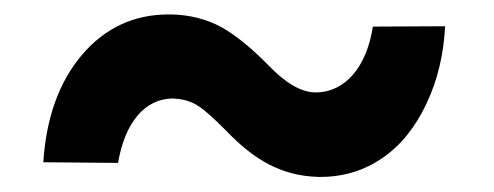

<svg xmlns="http://www.w3.org/2000/svg" viewBox="-20 -424 674 262"><path d="M488.8 -387.7C480.5 -333 451.2 -297.9 410.6 -297.9C391.6 -297.9 370.1 -310.1 346.7 -334.5C323.2 -358.4 301.8 -376 281.7 -387.2C261.7 -397.9 238.8 -403.8 213.9 -404.3C212.4 -404.3 211.4 -404.3 210 -404.3C162.6 -404.3 123 -385.7 91.8 -349.1C60.5 -312 43 -263.2 39.1 -202.6L141.1 -201.7C150.4 -256.8 177.7 -289.6 216.3 -289.6C227.5 -289.1 238.3 -286.6 247.6 -281.2C256.8 -275.9 271 -263.7 289.6 -244.6C326.7 -206.1 363.8 -184.1 414.1 -182.6C415 -182.6 416.5 -182.6 417.5 -182.6C449.2 -182.6 477.1 -191.4 502 -208.5C526.9 -225.6 546.9 -250.5 562 -282.7C577.1 -314.5 585.4 -349.6 587.4 -388.2Z"/></svg>

Font: Roboto
Style: Bold Italic
Weight: 700
Italic angle: -12°
Designer: Google
Version: Version 2.137; 2017